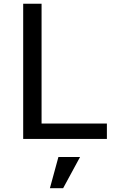

<svg xmlns="http://www.w3.org/2000/svg" viewBox="-20 -749 642 1035"><path d="M556.2 0V-83H204.1V-729H105V0ZM320.3 265.6 411.6 97.2H294.9L249 265.6Z"/></svg>

Font: Hack Dev
Style: Regular
Weight: 400
Designer: Christopher Simpkins
Foundry: Christopher Simpkins
Version: Version 2.0315